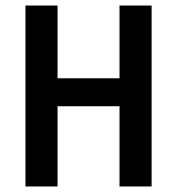

<svg xmlns="http://www.w3.org/2000/svg" viewBox="-20 -674 640 694"><path d="M72 0V-654H188V-391H412V-654H528V0H412V-290H188V0Z"/></svg>

Font: Source Code Pro Semibold
Style: Regular
Weight: 600
Monospace: yes
Designer: Paul D. Hunt, Teo Tuominen
Foundry: Adobe Systems Incorporated
Version: Version 2.030;PS 1.000;hotconv 16.6.51;makeotf.lib2.5.65220